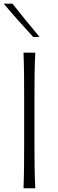

<svg xmlns="http://www.w3.org/2000/svg" viewBox="-23 -1017 313 1037"><path d="M104 0Q106.4 -62 106.9 -119.1Q107.4 -176.3 107.4 -243.7V-488.3Q107.4 -556.2 106.9 -613.3Q106.4 -670.4 104 -732.4H167.5Q164.6 -670.4 163.8 -613.3Q163.1 -556.2 163.1 -488.3V-243.7Q163.1 -176.3 163.8 -119.1Q164.6 -62 167.5 0ZM156.7 -816.9Q115.7 -861.8 75.7 -906.5Q35.6 -951.2 -2.9 -997.1H44.4Q79.1 -952.6 116 -907.7Q152.8 -862.8 190.4 -817.9Z"/></svg>

Font: Pinar-FD Light
Style: Regular
Weight: 300
Designer: Amin Abedi
Version: Version 2.000